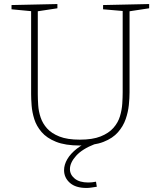

<svg xmlns="http://www.w3.org/2000/svg" viewBox="-20 -713 794 950"><path d="M490 -688 718 -693V-672L613 -656L621 -667V-256Q621 -228 617.5 -193.5Q614 -159 602 -124Q590 -89 564 -59Q538 -29 492 -11Q446 7 375 7Q303 7 257 -11.5Q211 -30 185.5 -60Q160 -90 149.5 -124Q139 -158 136.5 -190.5Q134 -223 134 -247V-667L142 -657L37 -667V-688L264 -693V-672L159 -656L167 -667V-247Q167 -223 169 -192.5Q171 -162 181 -132Q191 -102 213 -77.5Q235 -53 274 -37.5Q313 -22 375 -22Q438 -22 478 -38Q518 -54 541 -80Q564 -106 573.5 -137.5Q583 -169 585 -200Q587 -231 587 -256V-667L595 -658L490 -667ZM408 217Q354 217 325.5 191.5Q297 166 297 129Q297 102 313 74.5Q329 47 361 22Q393 -3 441 -19L449 0Q387 24 356.5 58Q326 92 326 124Q326 151 349.5 170.5Q373 190 417 190Q426 190 435.5 189Q445 188 455 186L459 211Q445 213 432.5 215Q420 217 408 217Z"/></svg>

Font: Bitter Thin ExtraLight
Style: Regular
Weight: 250
Version: Version 2.002